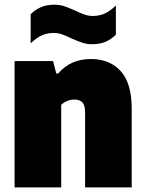

<svg xmlns="http://www.w3.org/2000/svg" viewBox="-20 -816 634 836"><path d="M43.5 -550H211L225 -496H233.5Q286.5 -559 376.5 -559Q457.5 -559 505.5 -506.5Q553.5 -454 553.5 -341.5V0H350.5V-327Q350.5 -357.5 338.8 -370Q327 -382.5 304.5 -382.5Q287.5 -382.5 272.2 -376.2Q257 -370 246.5 -359.5V0H43.5ZM289.5 -649.5Q266 -661 248.8 -666.8Q231.5 -672.5 214.5 -672.5Q185.5 -672.5 161.8 -661.8Q138 -651 113.5 -627V-754Q135 -775.5 159.8 -785.5Q184.5 -795.5 217.5 -795.5Q240 -795.5 259.5 -789Q279 -782.5 308.5 -769.5Q332 -758 349.2 -752.2Q366.5 -746.5 383.5 -746.5Q412.5 -746.5 436.2 -757.2Q460 -768 484.5 -792V-665Q463 -643.5 438.2 -633.5Q413.5 -623.5 380.5 -623.5Q358 -623.5 338.5 -630Q319 -636.5 289.5 -649.5Z"/></svg>

Font: Encode Sans SemiCondensed Black
Style: Regular
Weight: 900
Width: 4
Designer: Multiple Designers
Foundry: Impallari Type
Version: Version 2.000